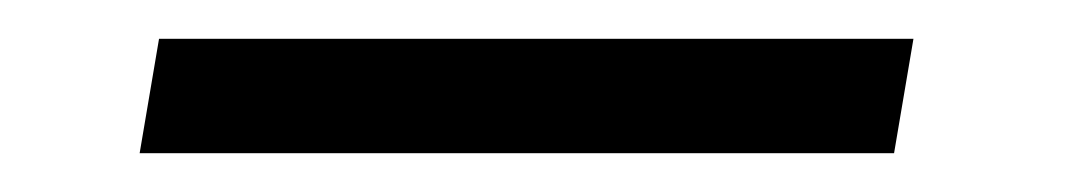

<svg xmlns="http://www.w3.org/2000/svg" viewBox="-20 -340 552 99"><path d="M52 -261 62 -320H451L441 -261Z"/></svg>

Font: DM Sans 16pt Light
Style: Italic
Weight: 300
Italic angle: -10°
Version: Version 4.004;gftools[0.9.30]